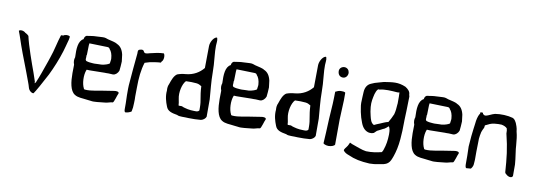

<svg xmlns="http://www.w3.org/2000/svg" viewBox="-60 -1098 4413 1583"><g transform="rotate(10 2146.0 -306.0)"><path d="M33 -480 45 -448C48 -440 51 -430 54 -422C79 -345 111 -262 140 -188L154 -151C163 -130 174 -94 183 -73C189 -59 190 -52 196 -33C203 -6 229 10 242 6C257 -14 301 -93 340 -168C370 -229 402 -306 424 -378C433 -406 439 -434 447 -461C450 -472 454 -484 455 -497V-507C441 -517 415 -516 401 -505H400L382 -504C362 -445 349 -370 327 -310L315 -274C288 -196 264 -128 249 -95L248 -94V-93C247 -91 249 -89 245 -85L236 -76V-90C226 -117 221 -132 212 -161C187 -229 135 -373 118 -452C115 -457 101 -467 93 -471H91C80 -483 61 -488 53 -487H52C46 -488 39 -486 33 -480ZM455 -496V-497Z M528 -345C521 -327 522 -303 530 -284V-281C530 -257 530 -235 529 -213C529 -141 538 -66 580 -40C609 -21 643 -24 690 -17L717 -14C745 -8 795 -17 832 -20C856 -21 873 -31 898 -33C908 -33 925 -103 932 -113C937 -129 910 -132 892 -128C876 -125 854 -122 828 -118C769 -111 710 -92 652 -97H651C649 -99 643 -102 644 -102V-104C624 -141 620 -213 638 -258L640 -261H643C650 -261 655 -260 663 -260C691 -260 760 -261 788 -262C800 -262 812 -261 822 -262H823C830 -261 836 -261 842 -261C846 -261 850 -261 860 -260C881 -261 899 -279 907 -300C910 -326 912 -349 913 -378C911 -397 908 -414 906 -434C897 -474 879 -502 846 -515V-516C830 -525 805 -530 772 -538H771C758 -543 743 -549 725 -548C706 -548 685 -545 668 -545C645 -545 621 -540 599 -537H598C583 -537 573 -523 571 -507V-505C527 -483 525 -416 528 -347ZM529 -213ZM617 -344V-345C617 -354 619 -367 618 -377V-379C619 -381 619 -380 620 -382L622 -461C622 -467 623 -474 624 -479L771 -475C783 -475 793 -473 796 -462C811 -447 821 -420 823 -387V-378C822 -375 821 -363 819 -348V-347C817 -342 812 -341 808 -339H807V-338C789 -330 758 -321 732 -323C715 -324 702 -320 681 -322C662 -323 641 -325 625 -331L624 -332H623C620 -335 618 -339 617 -344ZM681 -322Z M1003 -112C1004 -87 1005 -65 1005 -44V5C1005 20 1008 28 1015 30C1033 29 1052 22 1064 14C1065 5 1069 -10 1070 -21C1070 -29 1072 -50 1072 -60V-61C1073 -81 1073 -97 1072 -113V-114C1073 -140 1072 -159 1073 -188C1073 -267 1080 -339 1100 -400C1112 -404 1125 -408 1140 -412C1166 -417 1198 -423 1232 -425L1236 -434L1237 -435C1254 -449 1255 -490 1243 -504C1204 -504 1163 -493 1128 -485C1104 -478 1084 -471 1076 -495C1068 -504 1061 -505 1040 -499C1033 -496 1029 -493 1028 -481V-465C1020 -375 1010 -286 1004 -195L1003 -168ZM1028 -477ZM1128 -485Z M1321 -207C1316 -158 1330 -113 1344 -78C1357 -39 1394 -31 1440 -23H1441V-22C1460 -12 1500 -17 1537 -14C1572 -13 1605 -14 1639 -17C1657 -21 1675 -34 1681 -51V-196C1676 -268 1667 -341 1667 -418L1665 -481L1659 -556C1656 -582 1655 -611 1655 -640C1655 -662 1661 -685 1655 -701V-702C1654 -708 1651 -709 1646 -708C1620 -699 1599 -657 1599 -627C1597 -568 1599 -505 1597 -446V-444L1596 -443C1564 -404 1516 -373 1450 -367C1424 -365 1401 -360 1380 -352C1355 -334 1344 -305 1329 -261C1322 -247 1319 -229 1321 -207ZM1429 -155C1417 -208 1434 -282 1462 -310H1464C1494 -311 1525 -311 1551 -308C1572 -306 1580 -298 1594 -291V-288C1598 -202 1613 -179 1613 -117V-92L1612 -91C1602 -77 1587 -80 1570 -80C1551 -80 1533 -82 1517 -85C1503 -89 1481 -92 1465 -101H1438C1436 -108 1435 -113 1435 -123ZM1537 -9ZM1665 -476ZM1681 -191Z M1760 -345C1753 -327 1754 -303 1762 -284V-281C1762 -257 1762 -235 1761 -213C1761 -141 1770 -66 1812 -40C1841 -21 1875 -24 1922 -17L1949 -14C1977 -8 2027 -17 2064 -20C2088 -21 2105 -31 2130 -33C2140 -33 2157 -103 2164 -113C2169 -129 2142 -132 2124 -128C2108 -125 2086 -122 2060 -118C2001 -111 1942 -92 1884 -97H1883C1881 -99 1875 -102 1876 -102V-104C1856 -141 1852 -213 1870 -258L1872 -261H1875C1882 -261 1887 -260 1895 -260C1923 -260 1992 -261 2020 -262C2032 -262 2044 -261 2054 -262H2055C2062 -261 2068 -261 2074 -261C2078 -261 2082 -261 2092 -260C2113 -261 2131 -279 2139 -300C2142 -326 2144 -349 2145 -378C2143 -397 2140 -414 2138 -434C2129 -474 2111 -502 2078 -515V-516C2062 -525 2037 -530 2004 -538H2003C1990 -543 1975 -549 1957 -548C1938 -548 1917 -545 1900 -545C1877 -545 1853 -540 1831 -537H1830C1815 -537 1805 -523 1803 -507V-505C1759 -483 1757 -416 1760 -347ZM1761 -213ZM1849 -344V-345C1849 -354 1851 -367 1850 -377V-379C1851 -381 1851 -380 1852 -382L1854 -461C1854 -467 1855 -474 1856 -479L2003 -475C2015 -475 2025 -473 2028 -462C2043 -447 2053 -420 2055 -387V-378C2054 -375 2053 -363 2051 -348V-347C2049 -342 2044 -341 2040 -339H2039V-338C2021 -330 1990 -321 1964 -323C1947 -324 1934 -320 1913 -322C1894 -323 1873 -325 1857 -331L1856 -332H1855C1852 -335 1850 -339 1849 -344ZM1913 -322Z M2234 -207C2229 -158 2243 -113 2257 -78C2270 -39 2307 -31 2353 -23H2354V-22C2373 -12 2413 -17 2450 -14C2485 -13 2518 -14 2552 -17C2570 -21 2588 -34 2594 -51V-196C2589 -268 2580 -341 2580 -418L2578 -481L2572 -556C2569 -582 2568 -611 2568 -640C2568 -662 2574 -685 2568 -701V-702C2567 -708 2564 -709 2559 -708C2533 -699 2512 -657 2512 -627C2510 -568 2512 -505 2510 -446V-444L2509 -443C2477 -404 2429 -373 2363 -367C2337 -365 2314 -360 2293 -352C2268 -334 2257 -305 2242 -261C2235 -247 2232 -229 2234 -207ZM2342 -155C2330 -208 2347 -282 2375 -310H2377C2407 -311 2438 -311 2464 -308C2485 -306 2493 -298 2507 -291V-288C2511 -202 2526 -179 2526 -117V-92L2525 -91C2515 -77 2500 -80 2483 -80C2464 -80 2446 -82 2430 -85C2416 -89 2394 -92 2378 -101H2351C2349 -108 2348 -113 2348 -123ZM2450 -9ZM2578 -476ZM2594 -191Z M2668 -3C2668 0 2684 11 2710 12C2734 12 2757 4 2764 -8C2764 -72 2765 -146 2765 -220C2766 -275 2771 -327 2772 -382V-443C2772 -445 2769 -453 2734 -452C2719 -452 2703 -445 2689 -438C2688 -422 2688 -402 2688 -384C2687 -320 2680 -259 2678 -206C2675 -122 2671 -57 2668 -6ZM2668 -11ZM2688 -612C2688 -585 2703 -564 2731 -564C2753 -564 2769 -582 2771 -605V-612C2769 -632 2755 -650 2731 -651H2729C2705 -650 2688 -633 2688 -612ZM2771 -605Z M2844 28C2855 42 2869 50 2889 57C2944 82 2995 92 3070 96C3098 96 3120 93 3145 88C3179 81 3199 82 3222 63C3239 49 3246 28 3256 1C3270 -40 3281 -86 3286 -147C3290 -192 3292 -240 3292 -292V-302C3293 -322 3293 -342 3294 -358L3295 -384L3298 -505C3297 -508 3295 -514 3294 -520V-521C3294 -546 3276 -564 3252 -579C3186 -607 3144 -598 3071 -587C3050 -582 3027 -574 2997 -566C2986 -562 2976 -557 2966 -553C2939 -541 2922 -515 2920 -477C2919 -446 2916 -416 2916 -385C2916 -356 2923 -337 2926 -310C2932 -280 2941 -250 2952 -223C2967 -184 2989 -161 3022 -154C3034 -152 3046 -153 3059 -158H3060C3064 -159 3078 -176 3085 -181H3086C3105 -189 3125 -203 3142 -209C3147 -211 3165 -226 3173 -234C3185 -222 3187 -197 3187 -174V-165C3186 -119 3180 -79 3166 -39C3163 -31 3161 -23 3155 -16L3154 -14H3152C3114 -5 3074 3 3024 1C2993 -2 2937 -25 2896 -39V-40C2890 -42 2886 -44 2882 -46C2879 -37 2874 -28 2869 -18C2861 -3 2838 16 2844 28ZM2926 -309ZM2996 -566H2997ZM2999 -365C2995 -408 3004 -443 3011 -473V-474C3017 -491 3021 -506 3034 -519H3047C3087 -530 3143 -526 3194 -522C3204 -522 3206 -523 3212 -524V-518C3212 -509 3212 -499 3213 -489V-432C3213 -428 3212 -426 3212 -424C3211 -396 3207 -363 3201 -342V-341C3189 -313 3177 -289 3165 -270L3164 -268H3162C3144 -265 3115 -251 3096 -243C3079 -237 3062 -229 3050 -223L3048 -225C3025 -236 3018 -265 3011 -294C3006 -314 3001 -339 2999 -365ZM3022 -156ZM3070 96ZM3194 -522Z M3376 -345C3369 -327 3370 -303 3378 -284V-281C3378 -257 3378 -235 3377 -213C3377 -141 3386 -66 3428 -40C3457 -21 3491 -24 3538 -17L3565 -14C3593 -8 3643 -17 3680 -20C3704 -21 3721 -31 3746 -33C3756 -33 3773 -103 3780 -113C3785 -129 3758 -132 3740 -128C3724 -125 3702 -122 3676 -118C3617 -111 3558 -92 3500 -97H3499C3497 -99 3491 -102 3492 -102V-104C3472 -141 3468 -213 3486 -258L3488 -261H3491C3498 -261 3503 -260 3511 -260C3539 -260 3608 -261 3636 -262C3648 -262 3660 -261 3670 -262H3671C3678 -261 3684 -261 3690 -261C3694 -261 3698 -261 3708 -260C3729 -261 3747 -279 3755 -300C3758 -326 3760 -349 3761 -378C3759 -397 3756 -414 3754 -434C3745 -474 3727 -502 3694 -515V-516C3678 -525 3653 -530 3620 -538H3619C3606 -543 3591 -549 3573 -548C3554 -548 3533 -545 3516 -545C3493 -545 3469 -540 3447 -537H3446C3431 -537 3421 -523 3419 -507V-505C3375 -483 3373 -416 3376 -347ZM3377 -213ZM3465 -344V-345C3465 -354 3467 -367 3466 -377V-379C3467 -381 3467 -380 3468 -382L3470 -461C3470 -467 3471 -474 3472 -479L3619 -475C3631 -475 3641 -473 3644 -462C3659 -447 3669 -420 3671 -387V-378C3670 -375 3669 -363 3667 -348V-347C3665 -342 3660 -341 3656 -339H3655V-338C3637 -330 3606 -321 3580 -323C3563 -324 3550 -320 3529 -322C3510 -323 3489 -325 3473 -331L3472 -332H3471C3468 -335 3466 -339 3465 -344ZM3529 -322Z M3851 -185C3852 -159 3852 -134 3853 -108V-43C3853 -25 3854 -8 3863 -5L3900 -8C3906 -13 3917 -31 3918 -44C3918 -52 3921 -72 3921 -85V-153C3921 -178 3922 -203 3923 -248V-261C3925 -281 3928 -300 3932 -317V-318C3937 -333 3942 -344 3950 -359C3950 -362 3951 -369 3952 -373V-377C3955 -380 3955 -382 3963 -384C3978 -391 4000 -405 4031 -407C4050 -409 4069 -410 4085 -409H4086C4104 -406 4122 -399 4134 -387C4138 -376 4139 -365 4139 -344C4169 -223 4177 -145 4185 -27C4186 -22 4190 -17 4194 -14H4195C4208 2 4244 16 4253 -8V-104C4250 -156 4235 -233 4235 -262L4229 -322L4225 -347C4223 -357 4221 -368 4218 -378V-379C4218 -397 4204 -436 4199 -446H4198C4190 -464 4180 -475 4167 -480C4126 -492 4066 -495 4019 -487C3991 -480 3968 -464 3948 -460C3935 -457 3928 -463 3921 -470V-469C3920 -481 3917 -481 3900 -479C3897 -479 3897 -481 3897 -470V-469C3896 -465 3894 -463 3893 -461H3892C3881 -440 3874 -413 3871 -378L3865 -333L3858 -273C3856 -244 3853 -215 3851 -185ZM3858 -272V-273ZM3948 -460ZM4019 -487ZM4167 -480H4168ZM4229 -322ZM4253 -104Z"/></g></svg>

Font: Vapor
Style: Lit
Weight: 300
Foundry: Cannot Into Space Fonts
Version: Version 0.179